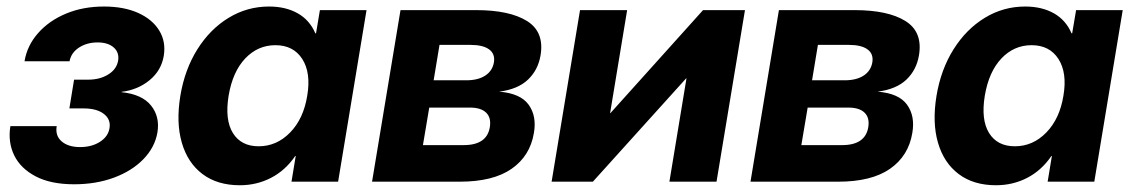

<svg xmlns="http://www.w3.org/2000/svg" viewBox="-20 -546 3402 577"><path d="M202.6 7.8Q132.8 7.8 87.4 -15.9Q42 -39.6 22.7 -79.1Q3.4 -118.7 11.2 -167H150.4Q145.5 -138.2 165.3 -121.1Q185.1 -104 220.7 -104Q255.9 -104 280.5 -119.9Q305.2 -135.7 309.1 -161.1Q313.5 -187 292.2 -203.6Q271 -220.2 231 -220.2H188.5L202.6 -306.6H245.1Q280.3 -306.6 305.4 -322.3Q330.6 -337.9 335 -363.8Q338.9 -388.2 321.8 -403.3Q304.7 -418.5 273.4 -418.5Q241.2 -418.5 217.5 -403.1Q193.8 -387.7 189 -361.8H53.7Q61.5 -409.2 94.5 -446.5Q127.4 -483.9 178.5 -505.1Q229.5 -526.4 292.5 -526.4Q352.5 -526.4 395.3 -507.1Q438 -487.8 458.5 -454.3Q479 -420.9 472.2 -378.4Q464.8 -334 429.4 -304.9Q394 -275.9 345.2 -270V-269Q406.7 -262.7 433.8 -229Q460.9 -195.3 453.1 -147.9Q445.3 -103 410.9 -67.6Q376.5 -32.2 322.5 -12.2Q268.6 7.8 202.6 7.8Z M700.7 10.7Q633.3 10.7 588.6 -22.9Q543.9 -56.6 526.4 -117.2Q508.8 -177.7 522 -258.3Q535.2 -337.4 573.2 -397.9Q611.3 -458.5 667 -492.4Q722.7 -526.4 788.6 -526.4Q838.4 -526.4 874.5 -506.1Q910.6 -485.8 927.7 -445.8H929.7L941.4 -515.6H1081.5L996.1 0H856L868.7 -77.1H867.2Q837.4 -33.7 794.4 -11.5Q751.5 10.7 700.7 10.7ZM757.3 -106.4Q811.5 -106.4 851.8 -147.7Q892.1 -189 903.3 -258.3Q915 -327.1 888.4 -368.7Q861.8 -410.2 807.6 -410.2Q754.9 -410.2 717 -370.4Q679.2 -330.6 667 -258.3Q655.3 -186 679.9 -146.2Q704.6 -106.4 757.3 -106.4Z M1098.1 0 1183.6 -515.6H1411.1Q1511.2 -515.6 1563.7 -482.9Q1616.2 -450.2 1604.5 -379.9Q1597.2 -335.9 1566.9 -306.9Q1536.6 -277.8 1480 -270.5Q1543.9 -265.6 1568.6 -231.4Q1593.3 -197.3 1584.5 -146.5Q1573.2 -77.6 1517.6 -38.8Q1461.9 0 1361.8 0ZM1251 -109.9H1373.5Q1443.4 -109.9 1452.1 -164.1Q1456.5 -192.4 1440.9 -207.5Q1425.3 -222.7 1392.1 -222.7H1270ZM1283.2 -304.7H1381.3Q1416.5 -304.7 1438.2 -318.8Q1460 -333 1464.4 -358.9Q1468.3 -384.3 1449.7 -397.7Q1431.2 -411.1 1394 -411.1H1300.8Z M2133.3 0H1991.7L2043 -310.5H2042L1761.7 0H1637.7L1723.1 -515.6H1864.7L1813.5 -206.1H1814.5L2092.8 -515.6H2218.8Z M2235.4 0 2320.8 -515.6H2548.3Q2648.4 -515.6 2700.9 -482.9Q2753.4 -450.2 2741.7 -379.9Q2734.4 -335.9 2704.1 -306.9Q2673.8 -277.8 2617.2 -270.5Q2681.2 -265.6 2705.8 -231.4Q2730.5 -197.3 2721.7 -146.5Q2710.4 -77.6 2654.8 -38.8Q2599.1 0 2499 0ZM2388.2 -109.9H2510.7Q2580.6 -109.9 2589.4 -164.1Q2593.8 -192.4 2578.1 -207.5Q2562.5 -222.7 2529.3 -222.7H2407.2ZM2420.4 -304.7H2518.6Q2553.7 -304.7 2575.4 -318.8Q2597.2 -333 2601.6 -358.9Q2605.5 -384.3 2586.9 -397.7Q2568.4 -411.1 2531.2 -411.1H2438Z M2973.1 10.7Q2905.8 10.7 2861.1 -22.9Q2816.4 -56.6 2798.8 -117.2Q2781.2 -177.7 2794.4 -258.3Q2807.6 -337.4 2845.7 -397.9Q2883.8 -458.5 2939.5 -492.4Q2995.1 -526.4 3061 -526.4Q3110.8 -526.4 3147 -506.1Q3183.1 -485.8 3200.2 -445.8H3202.1L3213.9 -515.6H3354L3268.6 0H3128.4L3141.1 -77.1H3139.6Q3109.9 -33.7 3066.9 -11.5Q3023.9 10.7 2973.1 10.7ZM3029.8 -106.4Q3084 -106.4 3124.3 -147.7Q3164.6 -189 3175.8 -258.3Q3187.5 -327.1 3160.9 -368.7Q3134.3 -410.2 3080.1 -410.2Q3027.3 -410.2 2989.5 -370.4Q2951.7 -330.6 2939.5 -258.3Q2927.7 -186 2952.4 -146.2Q2977.1 -106.4 3029.8 -106.4Z"/></svg>

Font: Inter Display
Style: Bold Italic
Weight: 700
Italic angle: -9.39999°
Designer: Rasmus Andersson
Foundry: rsms
Version: Version 4.000;git-a52131595